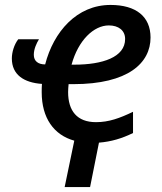

<svg xmlns="http://www.w3.org/2000/svg" viewBox="-20 -569 657 778"><path d="M519 -30V-116C465 -90 421 -74 369 -74C292 -74 256 -120 256 -196C256 -205 257 -217 258 -228H277C500 -228 590 -314 590 -417C590 -502 531 -549 428 -549C291 -549 197 -440 163 -308C135 -308 117 -321 117 -347C117 -370 128 -394 138 -410H54C37 -388 28 -357 28 -332C28 -266 77 -234 150 -229C149 -219 149 -206 149 -195C149 -91 198 -22 281 1L242 189H345L381 9C431 5 474 -8 519 -30ZM282 -307H270C297 -406 360 -466 421 -466C460 -466 487 -446 487 -411C487 -337 395 -307 282 -307Z"/></svg>

Font: Noto Sans Medium
Style: Italic
Weight: 500
Italic angle: -12°
Designer: Monotype Design Team
Foundry: Monotype Imaging Inc.
Version: Version 2.013